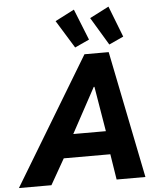

<svg xmlns="http://www.w3.org/2000/svg" viewBox="-112 -1029 896 1083"><g transform="rotate(-5 336.5 -488.0)"><path d="M384.8 -719.7H522L667 0H503.9L481 -145H217.3L134.8 0H-49.3ZM238.8 -919.9 347.2 -975.6 417.5 -799.8 335.9 -762.2ZM434.6 -919.9 543 -975.6 611.3 -799.8 529.3 -762.2ZM467.3 -276.9 424.8 -531.7H420.9L282.7 -276.9Z"/></g></svg>

Font: Reddit Sans Fudge ExBold Italic
Style: Regular
Weight: 800
Italic angle: -11.25°
Designer: Stephen Hutchings
Version: Version 1.013